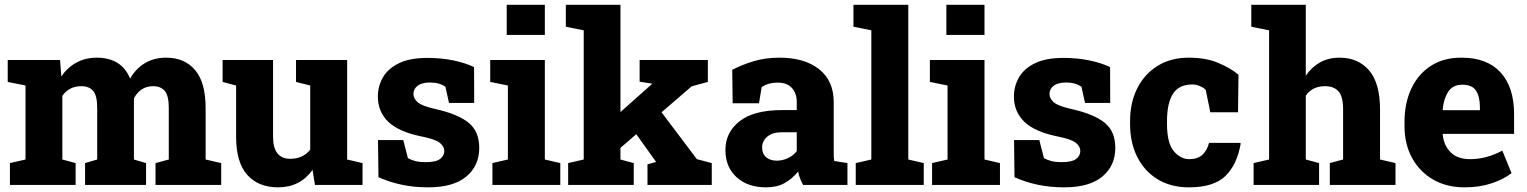

<svg xmlns="http://www.w3.org/2000/svg" viewBox="-20 -782 6457 812"><path d="M22 0V-92.3L87.9 -107.4V-420.4L12.7 -435.5V-528.3H233.9L239.3 -458.5Q264.6 -496.1 302.7 -517.1Q340.8 -538.1 390.1 -538.1Q440.4 -538.1 476.1 -516.4Q511.7 -494.6 530.3 -449.7Q554.2 -491.7 592.8 -514.9Q631.3 -538.1 683.1 -538.1Q760.7 -538.1 805.2 -485.6Q849.6 -433.1 849.6 -324.7V-107.4L915.5 -92.3V0H637.7V-92.3L693.8 -107.4V-325.2Q693.8 -377.4 676.8 -397.5Q659.7 -417.5 627.4 -417.5Q599.6 -417.5 578.9 -403.6Q558.1 -389.6 546.4 -365.7V-107.4L597.7 -92.3V0H339.8V-92.3L391.1 -107.4V-325.2Q391.1 -377 374.3 -397.2Q357.4 -417.5 324.2 -417.5Q272 -417.5 243.7 -376.5V-107.4L299.8 -92.3V0Z M1155.8 10.3Q1073.2 10.3 1025.9 -42.2Q978.5 -94.7 978.5 -204.6V-420.4L921.4 -435.5V-528.3H1134.8V-203.6Q1134.8 -110.4 1208 -110.4Q1261.2 -110.4 1292 -148.9V-420.4L1231.9 -435.5V-528.3H1448.2V-107.4L1513.2 -92.3V0H1312L1301.8 -63.5Q1249 10.3 1155.8 10.3Z M1791 10.3Q1730.5 10.3 1678 -1Q1625.5 -12.2 1580.6 -32.7L1578.6 -189.5H1685.5L1705.1 -113.3Q1718.8 -105.5 1736.6 -100.8Q1754.4 -96.2 1778.8 -96.2Q1823.2 -96.2 1841.1 -109.6Q1858.9 -123 1858.9 -143.6Q1858.9 -163.1 1839.4 -178.5Q1819.8 -193.8 1759.8 -205.6Q1666.5 -224.6 1622.3 -266.8Q1578.1 -309.1 1578.1 -374Q1578.1 -418 1599.6 -455.1Q1621.1 -492.2 1667.2 -514.6Q1713.4 -537.1 1787.6 -537.1Q1847.7 -537.1 1899.2 -526.1Q1950.7 -515.1 1984.9 -498L1985.4 -346.7H1878.9L1863.8 -415Q1838.4 -433.1 1799.3 -433.1Q1764.2 -433.1 1746.3 -419.4Q1728.5 -405.8 1728.5 -384.8Q1728.5 -366.2 1745.8 -350.1Q1763.2 -334 1821.8 -320.8Q1916 -299.8 1961.4 -263.2Q2006.8 -226.6 2006.8 -156.7Q2006.8 -81.1 1952.1 -35.4Q1897.5 10.3 1791 10.3Z M2062.5 0V-92.3L2127.9 -107.4V-420.4L2053.2 -435.5V-528.3H2284.2V-107.4L2349.6 -92.3V0ZM2123 -634.3V-761.7H2284.2V-634.3Z M2382.8 0V-92.3L2448.7 -107.4V-653.8L2373 -668.9V-761.7H2604V-308.1L2737.8 -427.2L2738.3 -428.2L2685.1 -436.5V-528.3H2973.6V-435.5L2905.3 -417L2777.8 -307.1L2927.2 -108.9L2990.2 -92.3V0H2718.3V-86.9L2754.9 -97.2L2753.4 -99.1L2670.9 -214.4L2604 -156.7V-107.4L2660.2 -92.3V0Z M3220.2 10.3Q3142.1 10.3 3095 -32.7Q3047.9 -75.7 3047.9 -147.9Q3047.9 -222.2 3107.9 -269.3Q3168 -316.4 3286.6 -316.4H3349.6V-351.6Q3349.6 -386.7 3329.3 -409.7Q3309.1 -432.6 3267.6 -432.6Q3229.5 -432.6 3201.2 -413.6L3189.9 -345.2H3078.6L3076.7 -486.8Q3119.6 -508.8 3168.2 -523.4Q3216.8 -538.1 3276.9 -538.1Q3382.3 -538.1 3444.1 -489.3Q3505.9 -440.4 3505.9 -350.1V-143.1Q3505.9 -131.8 3506.1 -121.6Q3506.3 -111.3 3508.3 -101.1L3564 -92.3V0H3376.5Q3370.1 -11.2 3364 -26.4Q3357.9 -41.5 3355.5 -56.6Q3330.6 -25.9 3298.3 -7.8Q3266.1 10.3 3220.2 10.3ZM3265.1 -102.5Q3289.6 -102.5 3312.3 -113.3Q3335 -124 3349.6 -142.6V-222.7H3287.6Q3246.6 -222.7 3224.9 -204.1Q3203.1 -185.5 3203.1 -158.2Q3203.1 -131.8 3220 -117.2Q3236.8 -102.5 3265.1 -102.5Z M3599.1 0V-92.3L3665 -107.4V-653.8L3589.4 -668.9V-761.7H3821.3V-107.4L3886.7 -92.3V0Z M3921.9 0V-92.3L3987.3 -107.4V-420.4L3912.6 -435.5V-528.3H4143.6V-107.4L4209 -92.3V0ZM3982.4 -634.3V-761.7H4143.6V-634.3Z M4481 10.3Q4420.4 10.3 4367.9 -1Q4315.4 -12.2 4270.5 -32.7L4268.6 -189.5H4375.5L4395 -113.3Q4408.7 -105.5 4426.5 -100.8Q4444.3 -96.2 4468.8 -96.2Q4513.2 -96.2 4531 -109.6Q4548.8 -123 4548.8 -143.6Q4548.8 -163.1 4529.3 -178.5Q4509.8 -193.8 4449.7 -205.6Q4356.4 -224.6 4312.3 -266.8Q4268.1 -309.1 4268.1 -374Q4268.1 -418 4289.6 -455.1Q4311 -492.2 4357.2 -514.6Q4403.3 -537.1 4477.5 -537.1Q4537.6 -537.1 4589.1 -526.1Q4640.6 -515.1 4674.8 -498L4675.3 -346.7H4568.8L4553.7 -415Q4528.3 -433.1 4489.3 -433.1Q4454.1 -433.1 4436.3 -419.4Q4418.5 -405.8 4418.5 -384.8Q4418.5 -366.2 4435.8 -350.1Q4453.1 -334 4511.7 -320.8Q4606 -299.8 4651.4 -263.2Q4696.8 -226.6 4696.8 -156.7Q4696.8 -81.1 4642.1 -35.4Q4587.4 10.3 4481 10.3Z M5008.3 10.3Q4931.2 10.3 4875.2 -24.2Q4819.3 -58.6 4789.3 -118.9Q4759.3 -179.2 4759.3 -256.8V-270Q4759.3 -348.6 4790 -409.2Q4820.8 -469.7 4876.5 -503.9Q4932.1 -538.1 5007.3 -538.1Q5080.6 -538.1 5133.3 -515.6Q5186 -493.2 5217.8 -465.8L5215.8 -307.1H5098.6L5079.1 -402.3Q5069.3 -412.1 5053 -418.5Q5036.6 -424.8 5022.9 -424.8Q4965.8 -424.8 4940.7 -385.3Q4915.5 -345.7 4915.5 -270V-256.8Q4915.5 -176.8 4944.1 -142.8Q4972.7 -108.9 5009.8 -108.9Q5044.4 -108.9 5064.5 -126.7Q5084.5 -144.5 5093.3 -177.7H5225.1L5227.1 -174.8Q5211.9 -85.9 5162.6 -37.8Q5113.3 10.3 5008.3 10.3Z M5281.7 0V-92.3L5347.2 -107.4V-653.8L5272 -668.9V-761.7H5502.4V-461.9Q5526.9 -498 5562.7 -518.1Q5598.6 -538.1 5645.5 -538.1Q5723.6 -538.1 5770 -484.4Q5816.4 -430.7 5816.4 -318.4V-107.4L5881.8 -92.3V0H5604V-92.3L5660.2 -107.4V-319.3Q5660.2 -374 5640.6 -395.8Q5621.1 -417.5 5584 -417.5Q5529.8 -417.5 5502.4 -377.4V-107.4L5558.6 -92.3V0Z M6173.8 10.3Q6097.2 10.3 6040 -23.2Q5982.9 -56.6 5951.4 -115Q5919.9 -173.3 5919.9 -247.6V-266.6Q5919.9 -345.7 5948.7 -407.2Q5977.5 -468.8 6031.7 -503.7Q6085.9 -538.6 6161.6 -538.1Q6269 -538.1 6326.2 -475.8Q6383.3 -413.6 6383.3 -298.8V-215.8H6082L6081.5 -212.9Q6085.9 -167.5 6114.7 -138.2Q6143.6 -108.9 6197.3 -108.9Q6266.1 -108.9 6333.5 -145L6372.6 -49.8Q6338.4 -23.4 6287.8 -6.6Q6237.3 10.3 6173.8 10.3ZM6082.5 -315.9H6238.8V-328.6Q6238.8 -373.5 6222.2 -398.7Q6205.6 -423.8 6165 -423.8Q6124 -423.8 6104.7 -393.8Q6085.4 -363.8 6081.1 -318.4Z"/></svg>

Font: Roboto Slab ExtraBold
Style: Regular
Weight: 800
Designer: Google
Version: Version 2.001; ttfautohint (v1.8.3)